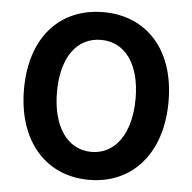

<svg xmlns="http://www.w3.org/2000/svg" viewBox="-54 -808 877 876"><g transform="rotate(5 385.0 -370.0)"><path d="M385 14C581 14 716 -133 716 -373C716 -613 581 -754 385 -754C189 -754 54 -614 54 -373C54 -133 189 14 385 14ZM385 -114C275 -114 205 -215 205 -373C205 -532 275 -627 385 -627C495 -627 565 -532 565 -373C565 -215 495 -114 385 -114Z"/></g></svg>

Font: Noto Sans T Chinese Bold
Style: Bold
Weight: 700
Designer: Ryoko NISHIZUKA (kana & ideographs); Paul D. Hunt (Latin, Greek & Cyrillic); Wenlong ZHANG (bopomofo); Sandoll Communica
Foundry: Adobe Systems Incorporated
Version: Version 1.000;PS 1;hotconv 1.0.78;makeotf.lib2.5.61930